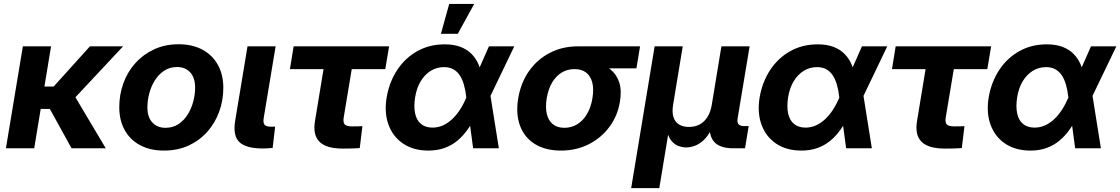

<svg xmlns="http://www.w3.org/2000/svg" viewBox="-20 -760 5741 984"><path d="M241.7 -522.5 155.3 0H10.3L97.2 -522.5ZM610.8 -522.5 310.5 -201.7H159.2L169.9 -316.4H254.9L440.9 -522.5ZM346.7 0 231.4 -209 353 -284.2 522 0Z M820.3 11.7Q749.5 11.7 698 -15.9Q646.5 -43.5 618.9 -93.5Q591.3 -143.6 591.3 -210.9Q591.3 -276.4 612.8 -334.7Q634.3 -393.1 674.6 -437.5Q714.8 -481.9 770.8 -507.6Q826.7 -533.2 895 -533.2Q966.3 -533.2 1017.6 -505.4Q1068.8 -477.5 1096.7 -427.5Q1124.5 -377.4 1124.5 -309.6Q1124.5 -246.1 1103.5 -188Q1082.5 -129.9 1042.7 -85Q1002.9 -40 946.8 -14.2Q890.6 11.7 820.3 11.7ZM828.1 -105Q865.7 -105 894.3 -123.8Q922.9 -142.6 941.9 -173.1Q960.9 -203.6 970.5 -240Q980 -276.4 980 -311.5Q980 -344.7 968.8 -368.2Q957.5 -391.6 936.8 -404.1Q916 -416.5 887.7 -416.5Q850.1 -416.5 821.8 -397.9Q793.5 -379.4 774.2 -348.9Q754.9 -318.4 745.1 -281.7Q735.4 -245.1 735.4 -209.5Q735.4 -160.2 760.5 -132.6Q785.6 -105 828.1 -105Z M1327.6 1Q1240.2 1 1206.5 -32.2Q1172.9 -65.4 1185.1 -140.1L1248.5 -522.5H1392.6L1331.5 -155.3Q1327.6 -130.9 1335.7 -120.8Q1343.8 -110.8 1367.7 -110.8Q1374 -110.8 1379.9 -110.8Q1385.7 -110.8 1390.1 -111.3L1377.4 -2Q1366.7 -1 1354 0Q1341.3 1 1327.6 1Z M1737.3 1.5Q1652.8 1.5 1617.7 -33.2Q1582.5 -67.9 1594.2 -139.2L1638.2 -405.8H1465.8L1484.9 -522.5H1974.1L1954.6 -405.8H1782.7L1741.7 -159.2Q1737.3 -133.3 1746.3 -122.8Q1755.4 -112.3 1784.2 -112.3Q1796.9 -112.3 1811 -112.5Q1825.2 -112.8 1837.4 -113.3L1823.7 -1Q1801.8 0.5 1780.3 1Q1758.8 1.5 1737.3 1.5Z M2175.8 11.7Q2099.6 11.7 2046.9 -23.4Q1994.1 -58.6 1971.4 -119.9Q1948.7 -181.2 1961.4 -260.3Q1975.1 -339.8 2015.6 -401.4Q2056.2 -462.9 2118.4 -497.8Q2180.7 -532.7 2259.3 -532.7Q2305.7 -532.7 2339.8 -519.8Q2374 -506.8 2397 -483.4Q2419.9 -460 2433.3 -428.2Q2446.8 -396.5 2452.1 -358.9H2483.4L2492.7 -275.4L2536.6 0H2404.8L2369.6 -262.2Q2365.7 -297.9 2357.4 -326.4Q2349.1 -355 2335.7 -374.8Q2322.3 -394.5 2302.5 -405.3Q2282.7 -416 2255.4 -416Q2218.3 -416 2187.5 -397Q2156.7 -377.9 2136 -343.5Q2115.2 -309.1 2107.4 -261.2Q2100.1 -213.9 2107.4 -179Q2114.7 -144 2137.5 -125Q2160.2 -106 2196.8 -106Q2224.6 -106 2249.8 -117.2Q2274.9 -128.4 2296.9 -148.9Q2318.8 -169.4 2337.2 -197.5Q2355.5 -225.6 2369.6 -259.3L2485.8 -522.5H2615.7L2489.3 -259.3L2450.2 -168H2418.9Q2399.4 -128.4 2376 -95.5Q2352.5 -62.5 2323.5 -38.6Q2294.4 -14.6 2257.8 -1.5Q2221.2 11.7 2175.8 11.7ZM2239.7 -586.9 2282.2 -739.7H2410.2L2326.2 -586.9Z M2855 11.7Q2775.9 11.7 2721.9 -21.5Q2668 -54.7 2645.3 -115Q2622.6 -175.3 2635.7 -255.9Q2649.4 -336.9 2691.7 -396.5Q2733.9 -456.1 2798.3 -489.3Q2862.8 -522.5 2941.4 -522.5H3260.3L3241.7 -409.7H3021L2923.3 -405.8Q2887.7 -405.8 2858.6 -388.2Q2829.6 -370.6 2809.8 -337.2Q2790 -303.7 2781.7 -255.9Q2774.4 -209 2782.7 -175Q2791 -141.1 2814 -123Q2836.9 -105 2872.6 -105Q2908.7 -105 2938.2 -123Q2967.8 -141.1 2988 -175Q3008.3 -209 3016.1 -255.9Q3023.9 -303.7 3015.4 -337.2Q3006.8 -370.6 2983.9 -388.2Q2960.9 -405.8 2925.3 -405.8L2931.6 -454.6Q2984.9 -454.6 3030.3 -442.6Q3075.7 -430.7 3107.7 -405Q3139.6 -379.4 3153.3 -338.4Q3167 -297.4 3157.2 -239.3Q3145.5 -167 3103.8 -110.4Q3062 -53.7 2998 -21Q2934.1 11.7 2855 11.7Z M3214.8 204.1 3335 -522.5H3479L3429.7 -223.1Q3423.3 -185.1 3431.6 -159.7Q3439.9 -134.3 3460.4 -121.8Q3481 -109.4 3510.7 -109.4Q3541 -109.4 3564.9 -121.8Q3588.9 -134.3 3605.2 -159.7Q3621.6 -185.1 3627.9 -223.1L3677.2 -522.5H3821.8L3760.3 -153.3Q3756.8 -132.8 3765.1 -123.3Q3773.4 -113.8 3795.4 -113.8H3816.9L3798.3 0H3737.8Q3666.5 0 3637.7 -35.9Q3608.9 -71.8 3620.1 -139.2L3628.4 -188.5H3652.3Q3643.6 -133.8 3626 -98.1Q3608.4 -62.5 3586.4 -42Q3564.5 -21.5 3541 -12.9Q3517.6 -4.4 3497.1 -4.4Q3475.6 -4.4 3454.6 -12.9Q3433.6 -21.5 3418.2 -42Q3402.8 -62.5 3397 -98.1Q3391.1 -133.8 3399.9 -188.5H3423.8L3358.9 204.1Z M4087.4 11.7Q4011.2 11.7 3958.5 -23.4Q3905.8 -58.6 3883.1 -119.9Q3860.4 -181.2 3873 -260.3Q3886.7 -339.8 3927.2 -401.4Q3967.8 -462.9 4030 -497.8Q4092.3 -532.7 4170.9 -532.7Q4217.3 -532.7 4251.5 -519.8Q4285.6 -506.8 4308.6 -483.4Q4331.5 -460 4345 -428.2Q4358.4 -396.5 4363.8 -358.9H4395L4404.3 -275.4L4448.2 0H4316.4L4281.2 -262.2Q4277.3 -297.9 4269 -326.4Q4260.7 -355 4247.3 -374.8Q4233.9 -394.5 4214.1 -405.3Q4194.3 -416 4167 -416Q4129.9 -416 4099.1 -397Q4068.4 -377.9 4047.6 -343.5Q4026.9 -309.1 4019 -261.2Q4011.7 -213.9 4019 -179Q4026.4 -144 4049.1 -125Q4071.8 -106 4108.4 -106Q4136.2 -106 4161.4 -117.2Q4186.5 -128.4 4208.5 -148.9Q4230.5 -169.4 4248.8 -197.5Q4267.1 -225.6 4281.2 -259.3L4397.5 -522.5H4527.3L4400.9 -259.3L4361.8 -168H4330.6Q4311 -128.4 4287.6 -95.5Q4264.2 -62.5 4235.1 -38.6Q4206.1 -14.6 4169.4 -1.5Q4132.8 11.7 4087.4 11.7Z M4822.8 1.5Q4738.3 1.5 4703.1 -33.2Q4668 -67.9 4679.7 -139.2L4723.6 -405.8H4551.3L4570.3 -522.5H5059.6L5040 -405.8H4868.2L4827.1 -159.2Q4822.8 -133.3 4831.8 -122.8Q4840.8 -112.3 4869.6 -112.3Q4882.3 -112.3 4896.5 -112.5Q4910.6 -112.8 4922.9 -113.3L4909.2 -1Q4887.2 0.5 4865.7 1Q4844.2 1.5 4822.8 1.5Z M5261.2 11.7Q5185.1 11.7 5132.3 -23.4Q5079.6 -58.6 5056.9 -119.9Q5034.2 -181.2 5046.9 -260.3Q5060.5 -339.8 5101.1 -401.4Q5141.6 -462.9 5203.9 -497.8Q5266.1 -532.7 5344.7 -532.7Q5391.1 -532.7 5425.3 -519.8Q5459.5 -506.8 5482.4 -483.4Q5505.4 -460 5518.8 -428.2Q5532.2 -396.5 5537.6 -358.9H5568.8L5578.1 -275.4L5622.1 0H5490.2L5455.1 -262.2Q5451.2 -297.9 5442.9 -326.4Q5434.6 -355 5421.1 -374.8Q5407.7 -394.5 5387.9 -405.3Q5368.2 -416 5340.8 -416Q5303.7 -416 5272.9 -397Q5242.2 -377.9 5221.4 -343.5Q5200.7 -309.1 5192.9 -261.2Q5185.5 -213.9 5192.9 -179Q5200.2 -144 5222.9 -125Q5245.6 -106 5282.2 -106Q5310.1 -106 5335.2 -117.2Q5360.4 -128.4 5382.3 -148.9Q5404.3 -169.4 5422.6 -197.5Q5440.9 -225.6 5455.1 -259.3L5571.3 -522.5H5701.2L5574.7 -259.3L5535.6 -168H5504.4Q5484.9 -128.4 5461.4 -95.5Q5438 -62.5 5408.9 -38.6Q5379.9 -14.6 5343.3 -1.5Q5306.6 11.7 5261.2 11.7Z"/></svg>

Font: Inter 28pt
Style: Bold Italic
Weight: 700
Italic angle: -9.3988°
Designer: Rasmus Andersson
Foundry: rsms
Version: Version 4.001;git-66647c0bb